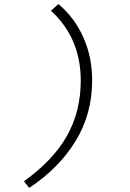

<svg xmlns="http://www.w3.org/2000/svg" viewBox="-20 -751 640 946"><path d="M124 174.8 98.1 142.1Q242.2 38.6 310.1 -82Q377.9 -202.6 377.9 -354Q377.9 -563.5 231 -698.2L268.1 -731Q347.2 -664.1 390.6 -567.1Q434.1 -470.2 434.1 -355Q434.1 -189.5 352.5 -56.2Q271 77.1 124 174.8Z"/></svg>

Font: Office Code Pro Light Italic
Style: Regular
Weight: 300
Italic angle: -9°
Designer: Nathan Rutzky & Paul D. Hunt
Foundry: Adobe Systems Incorporated
Version: Version 1.004;PS 001.004;hotconv 1.0.70;makeotf.lib2.5.58329